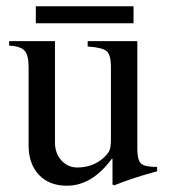

<svg xmlns="http://www.w3.org/2000/svg" viewBox="-20 -581 540 611"><path d="M405 -507H94V-561H405ZM480 -50V-36Q402 -15 343 9L338 6V-76H336Q273 10 193 10Q136 10 103.5 -25Q71 -60 71 -118V-369Q71 -406 58 -420Q45 -434 9 -436V-450H155V-127Q155 -93 175.5 -70.5Q196 -48 226 -48Q275 -48 310 -79Q323 -91 328 -101.5Q333 -112 333 -137V-368Q333 -407 319 -418.5Q305 -430 259 -433V-450H417V-107Q417 -72 428.5 -61Q440 -50 474 -50Z"/></svg>

Font: STIX MathJax Latin
Style: Regular
Weight: 400
Designer: MicroPress Inc., with final additions and corrections provided by Coen Hoffman, Elsevier (retired)
Version: Version 1.1.1